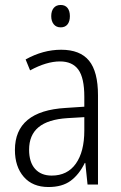

<svg xmlns="http://www.w3.org/2000/svg" viewBox="-20 -742 485 772"><path d="M374 -359V0H332L323 -87H321Q298 -40 264 -15Q230 10 175 10Q111 10 75.5 -31Q40 -72 40 -139Q40 -296 244 -308L319 -313V-353Q319 -429 295 -462Q271 -495 221 -495Q167 -495 101 -459L83 -503Q153 -542 226 -542Q302 -542 338 -498Q374 -454 374 -359ZM251 -267Q173 -262 135 -230.5Q97 -199 97 -140Q97 -90 121 -63Q145 -36 188 -36Q251 -36 285 -84Q319 -132 319 -217V-271ZM261 -677Q261 -656 251.5 -644Q242 -632 224 -632Q206 -632 196 -644.5Q186 -657 186 -677Q186 -698 196 -710Q206 -722 224 -722Q242 -722 251.5 -710Q261 -698 261 -677Z"/></svg>

Font: Noto Sans Display Light Narrow
Style: Regular
Weight: 300
Width: 4
Designer: Monotype Design team
Foundry: Monotype Imaging Inc.
Version: Version 1.000